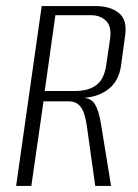

<svg xmlns="http://www.w3.org/2000/svg" viewBox="-20 -611 453 631"><path d="M33 0 117 -591H295Q343 -591 371 -568Q399 -545 391 -493L378 -397Q371 -344 335 -317Q299 -290 246 -289L247 -290Q279 -290 292 -268.5Q305 -247 312 -203L345 0H293L265 -200Q262 -219 256.5 -237Q251 -255 239 -266.5Q227 -278 206 -278H123L83 0ZM127 -312H227Q272 -312 298 -332.5Q324 -353 330 -403L342 -485Q347 -525 328 -543Q309 -561 280 -561H162Z"/></svg>

Font: Alumni Sans Thin Light
Style: Italic
Weight: 300
Italic angle: -8°
Version: Version 1.016